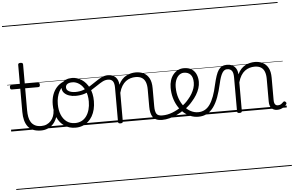

<svg xmlns="http://www.w3.org/2000/svg" viewBox="-93 -1291 3174 2073"><g transform="rotate(-5 1493.5 -255.0)"><path d="M324 17Q273 17 237.5 2Q202 -13 180.5 -41.5Q159 -70 148.5 -110Q138 -150 138 -201V-452H47Q36 -452 32 -458Q28 -464 28 -476Q28 -489 32 -494.5Q36 -500 47 -500H138V-711Q138 -721 144.5 -725.5Q151 -730 164 -730Q177 -730 184 -725.5Q191 -721 191 -711V-500H332Q343 -500 347.5 -494.5Q352 -489 352 -476Q352 -464 347.5 -458Q343 -452 332 -452H191V-213Q191 -175 197 -142Q203 -109 218.5 -84.5Q234 -60 261 -45.5Q288 -31 331 -31Q341 -31 346 -23.5Q351 -16 350.5 -7Q350 2 343.5 9.5Q337 17 324 17ZM0 623H388V633H0ZM0 -20H388V0H0ZM0 -505H388V-500H0ZM0 -1143H388V-1133H0Z M323 17Q312 17 306.5 9.5Q301 2 301.5 -7Q302 -16 309 -23.5Q316 -31 329 -31Q362 -31 388.5 -43Q415 -55 434 -76Q453 -97 463.5 -125Q474 -153 475 -186Q476 -198 485 -201.5Q494 -205 502.5 -201.5Q511 -198 510 -186Q509 -142 494.5 -104.5Q480 -67 455.5 -40Q431 -13 397 2Q363 17 323 17ZM388 623V633ZM388 -20V0ZM388 -505V-500ZM388 -1143V-1133Z M696 19Q628 19 577 -15.5Q526 -50 499 -110.5Q472 -171 472 -250Q472 -308 488 -354.5Q504 -401 534.5 -435Q565 -469 608 -487Q651 -505 705 -505Q713 -505 715.5 -498Q718 -491 715.5 -483.5Q713 -476 704 -476Q672 -476 644.5 -465.5Q617 -455 595 -435Q573 -415 558 -387Q543 -359 535 -324.5Q527 -290 527 -250Q527 -185 547.5 -135.5Q568 -86 605.5 -58.5Q643 -31 696 -31Q735 -31 766 -46.5Q797 -62 818.5 -91.5Q840 -121 851.5 -161.5Q863 -202 863 -250Q863 -321 839.5 -371Q816 -421 779.5 -446.5Q743 -472 704 -472Q692 -472 685.5 -479Q679 -486 679 -495.5Q679 -505 685.5 -512Q692 -519 704 -519Q759 -519 808 -487Q857 -455 887.5 -394.5Q918 -334 918 -250Q918 -202 908 -161Q898 -120 879 -87Q860 -54 832.5 -30Q805 -6 771 6.5Q737 19 696 19ZM388 623H989V633H388ZM388 -20H989V0H388ZM388 -505H989V-500H388ZM388 -1143H989V-1133H388Z M725 -323Q690 -323 657 -334Q624 -345 603 -367.5Q582 -390 582 -427Q582 -454 597 -474.5Q612 -495 639 -507Q666 -519 703 -519Q715 -519 721.5 -512Q728 -505 728 -495.5Q728 -486 721.5 -479Q715 -472 703 -472Q669 -472 650 -459.5Q631 -447 631 -423Q631 -403 644.5 -390Q658 -377 680.5 -371Q703 -365 728 -365Q777 -365 817.5 -380Q858 -395 894 -417.5Q930 -440 962.5 -462.5Q995 -485 1027 -500Q1059 -515 1093 -515Q1105 -515 1111 -508Q1117 -501 1116 -491.5Q1115 -482 1108.5 -474.5Q1102 -467 1089 -467Q1059 -467 1031 -452.5Q1003 -438 972 -416.5Q941 -395 905.5 -373.5Q870 -352 825.5 -337.5Q781 -323 725 -323ZM989 623H1027V633H989ZM989 -20H1027V0H989ZM989 -505H1027V-500H989ZM989 -1143H1027V-1133H989Z M1635 17Q1598 17 1573.5 6.5Q1549 -4 1535 -24Q1521 -44 1514.5 -72.5Q1508 -101 1508 -137V-326Q1508 -371 1496 -403Q1484 -435 1457.5 -452Q1431 -469 1388 -469Q1361 -469 1333.5 -461Q1306 -453 1282.5 -435Q1259 -417 1240.5 -387.5Q1222 -358 1210 -314V-4Q1210 6 1203.5 10.5Q1197 15 1183 15Q1170 15 1164 10.5Q1158 6 1158 -4V-374Q1158 -424 1141 -445.5Q1124 -467 1090 -467Q1079 -467 1073.5 -474.5Q1068 -482 1068.5 -491.5Q1069 -501 1075 -508Q1081 -515 1092 -515Q1120 -515 1140.5 -507Q1161 -499 1175.5 -484.5Q1190 -470 1198 -450Q1206 -430 1208 -405V-401Q1224 -435 1245 -457.5Q1266 -480 1291 -493.5Q1316 -507 1342.5 -513Q1369 -519 1395 -519Q1443 -519 1480.5 -500Q1518 -481 1540 -440.5Q1562 -400 1562 -334V-137Q1562 -82 1577.5 -56.5Q1593 -31 1641 -31Q1650 -31 1655 -23.5Q1660 -16 1659.5 -7Q1659 2 1653 9.5Q1647 17 1635 17ZM1026 623H1697V633H1026ZM1026 -20H1697V0H1026ZM1026 -505H1697V-500H1026ZM1026 -1143H1697V-1133H1026Z M1635 17Q1622 17 1616.5 9.5Q1611 2 1612.5 -7Q1614 -16 1621.5 -23.5Q1629 -31 1641 -31Q1697 -31 1751 -52Q1805 -73 1849 -105Q1857 -110 1863.5 -107Q1870 -104 1874.5 -96.5Q1879 -89 1879 -80.5Q1879 -72 1872 -67Q1838 -43 1798 -24Q1758 -5 1716.5 6Q1675 17 1635 17ZM1697 623V633ZM1697 -20V0ZM1697 -505V-500ZM1697 -1143V-1133Z M1852 -106Q1875 -122 1895.5 -140.5Q1916 -159 1933 -180Q1957 -207 1974 -236.5Q1991 -266 2000.5 -295.5Q2010 -325 2010 -355Q2010 -414 1984 -442Q1958 -470 1912 -470Q1902 -470 1896.5 -477.5Q1891 -485 1892 -494.5Q1893 -504 1899 -511.5Q1905 -519 1916 -519Q1969 -519 2002 -496.5Q2035 -474 2050 -437Q2065 -400 2065 -358Q2065 -324 2053.5 -288.5Q2042 -253 2021 -218.5Q2000 -184 1971 -152Q1952 -129 1928.5 -108Q1905 -87 1880 -69ZM1697 623H2141V633H1697ZM1697 -20H2141V0H1697ZM1697 -505H2141V-500H1697ZM1697 -1143H2141V-1133H1697Z M2028 17Q1982 17 1941.5 0Q1901 -17 1867 -48Q1833 -79 1808 -121.5Q1783 -164 1769.5 -214.5Q1756 -265 1756 -321Q1756 -364 1767.5 -400.5Q1779 -437 1801 -463.5Q1823 -490 1852 -504.5Q1881 -519 1916 -519Q1927 -519 1932 -511.5Q1937 -504 1936 -494.5Q1935 -485 1929 -477.5Q1923 -470 1912 -470Q1895 -470 1879.5 -463Q1864 -456 1851.5 -443Q1839 -430 1830 -412Q1821 -394 1816 -371.5Q1811 -349 1811 -323Q1811 -257 1829.5 -203.5Q1848 -150 1879 -111.5Q1910 -73 1949 -52.5Q1988 -32 2030 -32Q2069 -32 2101 -49Q2133 -66 2157.5 -101Q2182 -136 2201.5 -188.5Q2221 -241 2236 -311Q2249 -367 2262 -406Q2275 -445 2291.5 -469Q2308 -493 2330 -504Q2352 -515 2382 -515Q2393 -515 2398 -508Q2403 -501 2402.5 -491.5Q2402 -482 2396 -474.5Q2390 -467 2379 -467Q2364 -467 2351.5 -459Q2339 -451 2328 -433.5Q2317 -416 2307 -387.5Q2297 -359 2288 -317Q2270 -237 2247 -174.5Q2224 -112 2193 -69.5Q2162 -27 2121.5 -5Q2081 17 2028 17ZM2141 623H2266V633H2141ZM2141 -20H2266V0H2141ZM2141 -505H2266V-500H2141ZM2141 -1143H2266V-1133H2141Z M2473 15Q2460 15 2454 10.5Q2448 6 2448 -4V-374Q2448 -424 2431 -445.5Q2414 -467 2380 -467Q2370 -467 2365.5 -474.5Q2361 -482 2361 -491.5Q2361 -501 2366.5 -508Q2372 -515 2382 -515Q2410 -515 2430.5 -507Q2451 -499 2465.5 -484.5Q2480 -470 2488 -450Q2496 -430 2498 -405V-401Q2514 -435 2535 -457.5Q2556 -480 2581 -493.5Q2606 -507 2632.5 -513Q2659 -519 2685 -519Q2733 -519 2770.5 -500Q2808 -481 2830 -440.5Q2852 -400 2852 -334V-94Q2852 -74 2856 -60Q2860 -46 2869.5 -38.5Q2879 -31 2894 -31Q2904 -31 2914 -34Q2924 -37 2934 -44.5Q2944 -52 2954 -62Q2960 -68 2966.5 -67.5Q2973 -67 2980 -60Q2986 -54 2987 -47.5Q2988 -41 2983 -34Q2972 -19 2955.5 -7Q2939 5 2921 11Q2903 17 2883 17Q2863 17 2847 10.5Q2831 4 2820 -8Q2809 -20 2803.5 -38.5Q2798 -57 2798 -82V-326Q2798 -371 2786 -403Q2774 -435 2747.5 -452Q2721 -469 2678 -469Q2651 -469 2623.5 -461Q2596 -453 2572.5 -435Q2549 -417 2530.5 -387.5Q2512 -358 2500 -314V-4Q2500 6 2493.5 10.5Q2487 15 2473 15ZM2266 623H2987V633H2266ZM2266 -20H2987V0H2266ZM2266 -505H2987V-500H2266ZM2266 -1143H2987V-1133H2266Z"/></g></svg>

Font: Playwrite CL Guides
Style: Regular
Weight: 400
Designer: Veronika Burian, José Scaglione
Foundry: TypeTogether
Version: Version 1.003